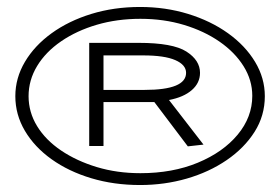

<svg xmlns="http://www.w3.org/2000/svg" viewBox="-20 -551 790 551"><path d="M382 -20Q307 -20 242 -39.5Q177 -59 128 -94Q79 -129 51.5 -175.5Q24 -222 24 -275Q24 -327 51.5 -373.5Q79 -420 128 -455.5Q177 -491 242 -511Q307 -531 382 -531Q455 -531 520 -511Q585 -491 634.5 -455.5Q684 -420 712 -373.5Q740 -327 740 -275Q740 -219 710.5 -172.5Q681 -126 630.5 -91.5Q580 -57 516 -38.5Q452 -20 382 -20ZM383 -54Q475 -54 547.5 -84Q620 -114 662 -164.5Q704 -215 704 -276Q704 -321 679 -361Q654 -401 610 -431.5Q566 -462 508 -479.5Q450 -497 383 -497Q316 -497 258 -480Q200 -463 155.5 -432.5Q111 -402 86.5 -361.5Q62 -321 62 -275Q62 -229 86.5 -189Q111 -149 155.5 -119Q200 -89 258 -71.5Q316 -54 383 -54ZM519 -131 423 -258H277V-132H236V-428H378Q476 -428 515 -403Q554 -378 554 -342Q554 -313 530.5 -292.5Q507 -272 465 -264L564 -136ZM277 -293H395Q514 -293 514 -342Q514 -365 483 -378.5Q452 -392 391 -392H277Z"/></svg>

Font: Inconsolata ExtraExpanded Light
Style: Regular
Weight: 300
Width: 8
Monospace: yes
Designer: Raph Levien, Cyreal, Brenton Simpson
Foundry: Raph Levien, Cyreal, Google
Version: Version 3.001; ttfautohint (v1.8.2.53-6de2)